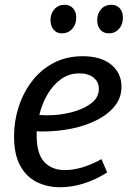

<svg xmlns="http://www.w3.org/2000/svg" viewBox="-20 -776 545 806"><path d="M232 10Q178 10 134 -12Q90 -34 64.5 -81Q39 -128 39 -204Q39 -268 58.5 -328Q78 -388 115 -436Q152 -484 205.5 -512Q259 -540 327 -540Q404 -540 447 -504.5Q490 -469 490 -412Q490 -366 462 -331Q434 -296 386.5 -272Q339 -248 280 -236Q221 -224 159 -224Q153 -224 146.5 -224Q140 -224 134 -225Q134 -215 134 -206Q134 -130 166 -96Q198 -62 252 -62Q323 -62 406 -108L430 -52Q331 10 232 10ZM313 -468Q270 -468 236.5 -444Q203 -420 179.5 -380Q156 -340 145 -293Q161 -292 179 -292Q230 -292 279.5 -304.5Q329 -317 362 -341.5Q395 -366 395 -403Q395 -432 373 -450Q351 -468 313 -468ZM240 -636Q218 -636 205 -651.5Q192 -667 192 -691Q192 -719 208.5 -737.5Q225 -756 251 -756Q273 -756 286.5 -741.5Q300 -727 300 -702Q300 -673 283 -654.5Q266 -636 240 -636ZM437 -636Q414 -636 401 -651.5Q388 -667 388 -691Q388 -719 404.5 -737.5Q421 -756 447 -756Q469 -756 482.5 -741.5Q496 -727 496 -702Q496 -673 479.5 -654.5Q463 -636 437 -636Z"/></svg>

Font: Bitter Medium
Style: Italic
Weight: 500
Italic angle: -9°
Designer: Sol Matas, and Bitter project Authors
Foundry: Sol Matas
Version: Version 2.001